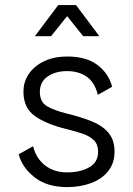

<svg xmlns="http://www.w3.org/2000/svg" viewBox="-20 -743 535 771"><path d="M249.5 -516.1Q326.7 -516.1 371.6 -481.9Q416.5 -447.8 430.2 -394.5L373 -362.3Q360.4 -412.6 328.1 -435.1Q295.9 -457.5 249.5 -457.5Q203.1 -457.5 171.6 -436Q140.1 -414.6 140.1 -374.5Q140.1 -333 169.2 -316.2Q198.2 -299.3 249.5 -286.6Q304.2 -273.4 347.2 -256.3Q390.1 -239.3 415 -210.4Q439.9 -181.6 439.9 -133.8Q439.9 -87.9 414.8 -56.2Q389.6 -24.4 346.4 -8.1Q303.2 8.3 249.5 8.3Q168.9 8.3 118.9 -31Q68.8 -70.3 55.2 -123.5L112.8 -155.8Q125 -106.9 160.9 -78.9Q196.8 -50.8 249.5 -50.8Q302.2 -50.8 338.1 -71Q374 -91.3 374 -133.8Q374 -163.1 357.2 -179.7Q340.3 -196.3 312 -206.1Q283.7 -215.8 249.5 -224.1Q167.5 -243.7 120.8 -276.4Q74.2 -309.1 74.2 -374.5Q74.2 -415.5 96.7 -447.5Q119.1 -479.5 158.7 -497.8Q198.2 -516.1 249.5 -516.1ZM185.1 -597.7H120.1L213.9 -722.7H285.2L378.9 -597.7H314L249.5 -678.2Z"/></svg>

Font: Giphurs Light
Style: Regular
Weight: 300
Version: Version 0.920; ttfautohint (v1.8.4.7-5d5b)